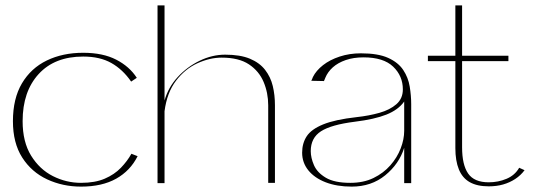

<svg xmlns="http://www.w3.org/2000/svg" viewBox="-20 -680 2022 713"><path d="M281 13Q213 13 155 -14Q97 -41 62.5 -95Q28 -149 28 -230Q28 -314 61.5 -370.5Q95 -427 154 -455.5Q213 -484 289 -484Q362 -484 411.5 -458.5Q461 -433 488 -391L467 -377Q436 -422 393.5 -446Q351 -470 289 -470Q183 -470 123.5 -405Q64 -340 64 -230Q64 -153 95.5 -102Q127 -51 176.5 -26Q226 -1 281 -1Q333 -1 369 -16.5Q405 -32 429 -57Q453 -82 468 -109L491 -100Q464 -46 411.5 -16.5Q359 13 281 13Z M565 0V-660H591V-307Q605 -356 640 -394Q675 -432 721.5 -454.5Q768 -477 816 -477Q872 -477 908 -462Q944 -447 964.5 -420.5Q985 -394 993 -360.5Q1001 -327 1001 -289V-1H976V-289Q976 -335 959 -375.5Q942 -416 904.5 -441Q867 -466 803 -466Q759 -466 713 -445Q667 -424 633.5 -380Q600 -336 591 -267V0Z M1286 13Q1231 13 1189.5 -3Q1148 -19 1125 -47.5Q1102 -76 1102 -113Q1102 -148 1119 -174Q1136 -200 1180 -218Q1224 -236 1304 -245Q1350 -250 1389 -261Q1428 -272 1452 -293Q1476 -314 1476 -348Q1476 -398 1440 -432.5Q1404 -467 1330 -467Q1293 -467 1264 -457Q1235 -447 1216 -430Q1197 -413 1188 -391Q1187 -389 1186 -386Q1185 -383 1183 -379L1136 -380Q1138 -385 1139.5 -387.5Q1141 -390 1142 -394Q1154 -418 1179.5 -438Q1205 -458 1241.5 -470Q1278 -482 1320 -482Q1384 -482 1421.5 -465Q1459 -448 1477.5 -420Q1496 -392 1501.5 -358.5Q1507 -325 1507 -293V0H1481V-131Q1462 -71 1410.5 -29Q1359 13 1286 13ZM1281 -1Q1330 -1 1367 -19Q1404 -37 1429.5 -66Q1455 -95 1468 -129Q1481 -163 1481 -194V-303Q1459 -272 1415 -254.5Q1371 -237 1298 -228Q1210 -217 1172 -192.5Q1134 -168 1134 -119Q1134 -94 1146 -66.5Q1158 -39 1190 -20Q1222 -1 1281 -1Z M1795 12Q1752 12 1724.5 -3.5Q1697 -19 1684 -51Q1671 -83 1671 -130V-453H1569V-473H1671V-660H1696V-473H1868V-453H1696V-133Q1696 -68 1718.5 -35.5Q1741 -3 1795 -3Q1830 -3 1861 -16Q1892 -29 1908 -57L1928 -48Q1914 -29 1893.5 -15.5Q1873 -2 1848.5 5Q1824 12 1795 12Z"/></svg>

Font: Panamera Thin
Style: Regular
Weight: 100
Designer: Bastien Sozeau
Foundry: NBR — Bastien Sozeau
Version: Version 3.003;gftools[0.9.33]